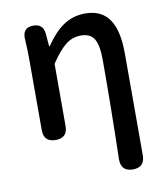

<svg xmlns="http://www.w3.org/2000/svg" viewBox="-85 -635 785 906"><g transform="rotate(-10 307.5 -182.0)"><path d="M479 200Q421 200 422 140Q428 -103 428 -332Q428 -404 409.5 -434.5Q391 -465 346 -465Q306 -465 274 -440.5Q242 -416 201 -355V-57Q201 0 144 0Q87 0 87 -57V-394Q87 -437 84 -489Q78 -550 133 -550Q181 -550 185 -501L190 -441H193Q235 -503 278 -532Q325 -564 383 -564Q463 -564 500 -508Q536 -454 536 -346V-73V142Q536 200 479 200Z"/></g></svg>

Font: GenSenRounded TW M
Style: Regular
Weight: 500
Version: Version 1.501;PS 1;hotconv 16.6.51;makeotf.lib2.5.65220